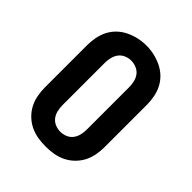

<svg xmlns="http://www.w3.org/2000/svg" viewBox="-207 -876 1014 1014"><g transform="rotate(45 300.0 -369.0)"><path d="M300 8Q270 8 240.5 3Q211 -2 184.5 -15Q158 -28 136.5 -49Q115 -70 101.5 -96Q88 -122 82.5 -151.5Q77 -181 77 -210V-525Q77 -554 82.5 -583.5Q88 -613 101.5 -639.5Q115 -666 136.5 -686.5Q158 -707 185 -720Q212 -733 241 -739.5Q270 -746 300 -746Q330 -746 359 -739.5Q388 -733 415 -720Q442 -707 463.5 -686.5Q485 -666 498.5 -639.5Q512 -613 517.5 -583.5Q523 -554 523 -525V-210Q523 -181 517.5 -151.5Q512 -122 498.5 -96Q485 -70 463.5 -49Q442 -28 415.5 -15Q389 -2 359.5 3Q330 8 300 8ZM300 -102Q320 -102 339 -110Q358 -118 370 -134Q382 -150 386.5 -170Q391 -190 391 -210V-525Q391 -545 386.5 -565Q382 -585 370 -601Q358 -617 338.5 -625Q319 -633 299 -633Q279 -633 260 -624.5Q241 -616 229.5 -600Q218 -584 213.5 -564.5Q209 -545 209 -525V-210Q209 -190 213.5 -170Q218 -150 230 -134Q242 -118 261 -110Q280 -102 300 -102Z"/></g></svg>

Font: Iosevka Curly Slab XBdEx
Style: Regular
Weight: 800
Width: 7
Monospace: yes
Designer: Belleve Invis
Foundry: Belleve Invis
Version: Version 11.0.0; ttfautohint (v1.8.3)